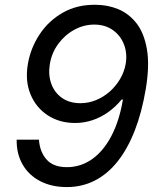

<svg xmlns="http://www.w3.org/2000/svg" viewBox="-20 -757 655 787"><path d="M253.9 9.8Q191.9 9.8 145 -14.4Q98.1 -38.6 72.8 -82.5Q47.4 -126.5 48.3 -184.6H139.6Q143.1 -134.8 170.7 -103.3Q198.2 -71.8 254.4 -71.8Q310.5 -71.8 357.2 -104.5Q403.8 -137.2 436.5 -199.5Q469.2 -261.7 483.9 -349.1H478.5Q454.1 -319.3 423.8 -297.6Q393.6 -275.9 359.1 -264.4Q324.7 -252.9 287.6 -252.9Q224.1 -252.9 176 -284.2Q127.9 -315.4 105.2 -370.1Q82.5 -424.8 94.2 -494.6Q105.5 -560.5 142.6 -616.5Q179.7 -672.4 238.5 -705.6Q297.4 -738.8 373 -737.3Q420.9 -737.3 464.4 -719.5Q507.8 -701.7 539.1 -662.1Q570.3 -622.6 582 -556.4Q593.8 -490.2 577.6 -392.6Q561.5 -296.9 532.5 -222.2Q503.4 -147.5 462.4 -95.7Q421.4 -43.9 368.9 -17.1Q316.4 9.8 253.9 9.8ZM310.1 -334Q342.3 -334 373 -346.4Q403.8 -358.9 429.2 -381.1Q454.6 -403.3 471.9 -432.6Q489.3 -461.9 495.1 -494.6Q502.4 -537.1 488.5 -574Q474.6 -610.8 442.9 -633.5Q411.1 -656.2 366.2 -656.2Q323.2 -656.2 284.2 -634.8Q245.1 -613.3 218.3 -576.4Q191.4 -539.6 184.1 -493.2Q177.2 -449.7 190.4 -413.3Q203.6 -377 234.4 -355.5Q265.1 -334 310.1 -334Z"/></svg>

Font: Inter 16pt
Style: Italic
Weight: 400
Italic angle: -9.3988°
Version: Version 4.001;git-66647c0bb